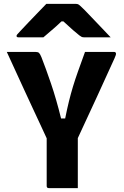

<svg xmlns="http://www.w3.org/2000/svg" viewBox="-20 -967 640 987"><path d="M380 0H231Q220 0 220 -11V-256Q211 -276 193 -314.5Q175 -353 152 -402.5Q129 -452 104.5 -505Q80 -558 57 -608.5Q34 -659 15 -700H163Q175 -700 180.5 -695Q186 -690 193 -673Q215 -617 242 -538Q269 -459 294 -358H315Q325 -408 334.5 -446.5Q344 -485 355 -521.5Q366 -558 381 -600Q396 -642 417 -700H567Q574 -700 576 -693.5Q578 -687 569 -668Q526 -573 478 -468.5Q430 -364 380 -257ZM218 -947H371Q378 -947 383.5 -944Q389 -941 402 -928Q413 -918 437 -892.5Q461 -867 491.5 -835.5Q522 -804 549 -775H416Q405 -775 400.5 -777Q396 -779 388 -785Q375 -795 355 -812.5Q335 -830 306 -857H296Q269 -831 245.5 -811.5Q222 -792 203 -775H76Q65 -775 65 -782Q65 -786 68.5 -790Q72 -794 85 -808Q102 -826 126 -851.5Q150 -877 175 -902.5Q200 -928 218 -947Z"/></svg>

Font: Recursive Mn Lnr St XBd
Style: Regular
Weight: 800
Monospace: yes
Version: Version 1.079;hotconv 1.0.112;makeotfexe 2.5.65598; ttfautoh